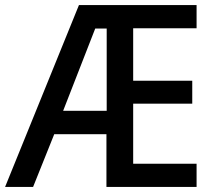

<svg xmlns="http://www.w3.org/2000/svg" viewBox="-21 -734 846 754"><path d="M751 0V-91H502V-327H734V-417H502V-623H751V-714H289L-1 0H109L192 -207H397V0ZM227 -299 353 -622H398V-299Z"/></svg>

Font: Noto Sans Devanagari UI SemiCondensed Medium
Style: Regular
Weight: 500
Width: 4
Designer: Jelle Bosma - Monotype Design Team
Foundry: Monotype Imaging Inc.
Version: Version 2.004